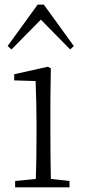

<svg xmlns="http://www.w3.org/2000/svg" viewBox="-20 -804 364 824"><path d="M196.3 -377V-225.6Q196.3 -145.5 198.2 -36.1L278.3 -27.3V0H44.9V-27.3L133.8 -36.1Q136.7 -118.2 136.7 -225.6V-281.2Q136.7 -354.5 132.8 -456.1L41 -459V-485.4L185.5 -517.6L198.2 -510.7ZM168 -784.2 296.9 -606.4 281.2 -591.8 155.3 -719.7 29.3 -591.8 12.7 -606.4 141.6 -784.2Z"/></svg>

Font: GenYoMin TW TTF ExtraLight
Style: Regular
Weight: 250
Version: Version 1.300